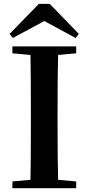

<svg xmlns="http://www.w3.org/2000/svg" viewBox="-20 -985 463 1005"><path d="M211.9 -875 46.9 -786.1 30.3 -807.6 183.6 -964.8H240.2L392.6 -807.6L376 -786.1ZM378.9 -742.2V-706.1L284.2 -697.3Q281.2 -597.7 281.2 -394.5V-345.7Q281.2 -143.6 284.2 -43.9L378.9 -35.2V0H44.9V-35.2L139.6 -43.9Q141.6 -142.6 141.6 -345.7V-394.5Q141.6 -596.7 139.6 -697.3L44.9 -706.1V-742.2Z"/></svg>

Font: GenYoMin TW TTF Bold
Style: Regular
Weight: 700
Version: Version 1.300